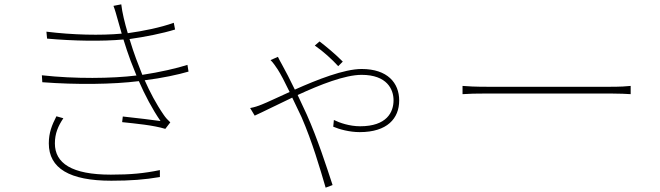

<svg xmlns="http://www.w3.org/2000/svg" viewBox="-20 -799 3040 885"><path d="M272 -254 240 -263C219 -222 205 -187 205 -138C205 -23 301 34 493 34C582 34 647 29 717 17V-15C644 0 583 6 491 6C310 6 233 -47 233 -138C233 -184 248 -218 272 -254ZM523 -707 541 -644C444 -635 316 -638 194 -653L197 -621C321 -610 451 -608 549 -617C559 -585 570 -551 582 -519L609 -451C496 -437 326 -435 173 -452L175 -420C332 -408 500 -410 620 -425C648 -361 682 -296 720 -241C686 -246 611 -255 546 -262L543 -236C608 -229 686 -222 742 -205L765 -235C754 -245 743 -257 735 -269C699 -321 671 -375 647 -429C728 -439 801 -455 849 -469L844 -500C798 -485 716 -466 636 -454L607 -529C598 -554 587 -585 577 -619C649 -629 729 -645 787 -663L781 -694C720 -672 641 -656 569 -646C555 -693 543 -742 539 -779L503 -772C510 -754 517 -729 523 -707Z M1539 -494 1560 -515C1528 -548 1478 -589 1453 -608L1431 -589C1469 -563 1511 -525 1539 -494ZM1133 -301 1154 -266C1194 -284 1257 -316 1327 -349L1370 -259C1419 -146 1455 -23 1481 66L1513 54C1485 -31 1444 -159 1394 -271L1352 -361C1456 -409 1570 -454 1647 -454C1764 -454 1794 -387 1794 -337C1794 -282 1763 -217 1640 -217C1591 -217 1545 -233 1519 -246L1516 -215C1544 -203 1591 -190 1638 -190C1765 -190 1820 -253 1820 -336C1820 -417 1766 -481 1647 -481C1566 -481 1442 -432 1339 -386C1317 -432 1295 -474 1280 -501C1273 -514 1267 -524 1261 -537L1227 -522C1238 -512 1252 -491 1260 -479C1273 -459 1293 -421 1315 -375C1259 -350 1212 -327 1186 -317C1171 -311 1155 -305 1133 -301Z M2112 -403V-365C2137 -367 2176 -368 2230 -368C2261 -368 2730 -368 2790 -368C2837 -368 2870 -366 2887 -365V-403C2869 -401 2842 -399 2789 -399C2730 -399 2259 -399 2230 -399C2169 -399 2136 -401 2112 -403Z"/></svg>

Font: Harano Aji Gothic K1 ExtraLight
Style: Regular
Weight: 250
Foundry: Masamichi Hosoda
Version: HaranoAjiGothicK1-ExtraLight version 20230610;ttx 4.39.4